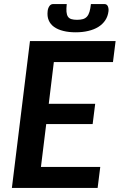

<svg xmlns="http://www.w3.org/2000/svg" viewBox="-20 -925 589 945"><path d="M38.5 0ZM549 -723H127.5L38.5 0H460.5L473.5 -103.5H181.5L207.5 -314.5H436L448.5 -414H220L245 -619.5H536ZM359 -827.5C347.7 -827.5 338.3 -828.7 331 -831C323.7 -833.3 318.1 -837.4 314.2 -843.2C310.4 -849.1 308.1 -857 307.2 -867C306.4 -877 306.8 -889.7 308.5 -905H241.5C233.5 -905 227.2 -901.3 222.5 -894C217.8 -886.7 215.2 -878.7 214.5 -870C212.5 -853 214.2 -838 219.8 -825C225.2 -812 234.1 -801.2 246.2 -792.5C258.4 -783.8 273.5 -777.2 291.5 -772.8C309.5 -768.2 329.8 -766 352.5 -766C374.8 -766 395.5 -768.2 414.5 -772.8C433.5 -777.2 450 -783.8 464 -792.5C478 -801.2 489.3 -812 498 -825C506.7 -838 512 -853 514 -870C515 -878.7 513.9 -886.7 510.8 -894C507.6 -901.3 502 -905 494 -905H427.5C425.8 -889.7 423.5 -877 420.5 -867C417.5 -857 413.3 -849.1 408 -843.2C402.7 -837.4 396.1 -833.3 388.2 -831C380.4 -828.7 370.7 -827.5 359 -827.5Z"/></svg>

Font: Lato
Style: Bold Italic
Weight: 700
Italic angle: -7°
Designer: Lukasz Dziedzic
Foundry: tyPoland Lukasz Dziedzic
Version: Version 2.007; 2014-02-27